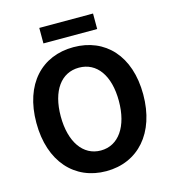

<svg xmlns="http://www.w3.org/2000/svg" viewBox="-132 -1026 1034 1149"><g transform="rotate(-15 385.0 -452.0)"><path d="M385 14C581 14 716 -133 716 -373C716 -613 581 -754 385 -754C189 -754 54 -614 54 -373C54 -133 189 14 385 14ZM385 -114C275 -114 205 -215 205 -373C205 -532 275 -627 385 -627C495 -627 565 -532 565 -373C565 -215 495 -114 385 -114ZM218 -822H551V-918H218Z"/></g></svg>

Font: Source Han Sans Old Style Bold
Style: Regular
Weight: 700
Designer: Ryoko NISHIZUKA (kana & ideographs); Paul D. Hunt (Latin, Greek & Cyrillic); Wenlong ZHANG (bopomofo); Sandoll Communica
Foundry: Adobe Systems Incorporated
Version: Version 1.004;PS 1.004;hotconv 1.0.81;makeotf.lib2.5.63406